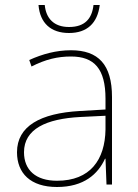

<svg xmlns="http://www.w3.org/2000/svg" viewBox="-20 -738 551 768"><path d="M379 -718H354C348 -665 321 -630 256 -630C195 -630 164 -665 159 -718H134C140 -645 184 -606 256 -606C328 -606 370 -645 379 -718ZM264 -537C205 -537 150 -522 97 -498L106 -472C163 -501 211 -512 264 -512C357 -512 402 -463 402 -343V-300L299 -294C142 -285 48 -234 48 -129C48 -45 102 10 208 10C316 10 372 -42 400 -103H402L406 0H428V-350C428 -480 373 -537 264 -537ZM301 -270 402 -275V-220C400 -99 341 -15 208 -15C123 -15 76 -58 76 -129C76 -222 165 -263 301 -270Z"/></svg>

Font: Noto Sans Gurmukhi Thin
Style: Regular
Weight: 100
Designer: Jelle Bosma - Monotype Design Team
Foundry: Monotype Imaging Inc.
Version: Version 2.004